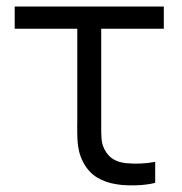

<svg xmlns="http://www.w3.org/2000/svg" viewBox="-20 -560 558 588"><path d="M339.3 4.7Q303.3 -0.5 277.2 -16.5Q251 -32.5 234.7 -63.3Q226 -80 222 -97.4Q218 -114.8 217.2 -132.3Q216.3 -149.8 216.5 -180Q216.7 -183.8 216.7 -187.8Q216.7 -191.7 216.7 -195.7V-472H25V-540H481.7V-472H290V-198.3V-179.2Q289.5 -148.5 291.2 -132Q293 -115.5 301 -100.7Q311.3 -81.8 327.3 -72.3Q343.3 -62.8 366 -60.3Q411.7 -56 455.3 -64.3V0Q429.5 6.5 397 7.5Q364.5 8.5 339.3 4.7Z"/></svg>

Font: Manrope
Style: Regular
Weight: 400
Designer: Mikhail Sharanda
Foundry: Mikhail Sharanda
Version: Version 4.503